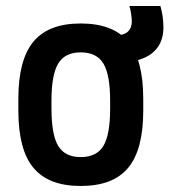

<svg xmlns="http://www.w3.org/2000/svg" viewBox="-20 -608 563 638"><path d="M248 10Q141 10 91 -50.5Q41 -111 41 -240V-280Q41 -409 91 -469.5Q141 -530 248 -530Q356 -530 406 -469.5Q456 -409 456 -280V-240Q456 -111 406 -50.5Q356 10 248 10ZM248 -86Q301 -86 323.5 -123Q346 -160 346 -248V-273Q346 -360 323.5 -397Q301 -434 248 -434Q196 -434 173.5 -397Q151 -360 151 -273V-248Q151 -160 173.5 -123Q196 -86 248 -86ZM376 -401Q361 -401 343 -407L336 -491H368Q392 -491 405 -503Q418 -515 418 -537Q418 -547 415.5 -563Q413 -579 410 -588H513Q518 -571 520.5 -552.5Q523 -534 523 -517Q523 -461 485 -431Q447 -401 376 -401Z"/></svg>

Font: M PLUS 1 Code Medium
Style: Regular
Weight: 500
Designer: Coji Morishita
Foundry: UNDERFOREST DESIGN
Version: Version 1.002